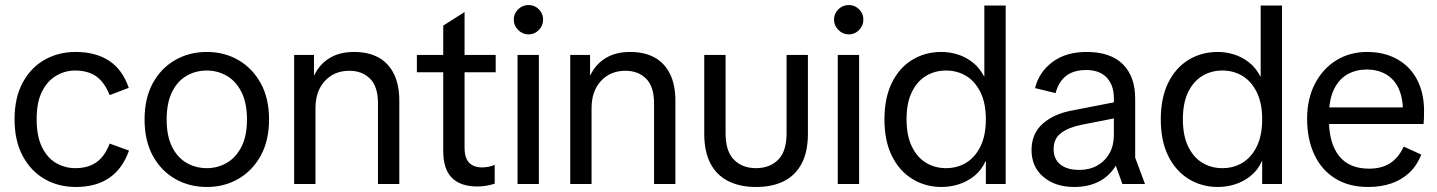

<svg xmlns="http://www.w3.org/2000/svg" viewBox="-20 -733 5727 765"><path d="M282 12Q213 12 158 -19.5Q103 -51 70.5 -111.5Q38 -172 38 -258Q38 -344 70.5 -404Q103 -464 158 -495Q213 -526 281 -526Q361 -526 414.5 -491Q468 -456 493 -383L417 -354Q396 -406 363 -429Q330 -452 279 -452Q240 -452 205 -432Q170 -412 148 -369.5Q126 -327 126 -258Q126 -189 148 -145.5Q170 -102 205 -82.5Q240 -63 280 -63Q330 -63 363.5 -86Q397 -109 417 -161L494 -133Q468 -60 415 -24Q362 12 282 12Z M804 12Q734 12 677.5 -20.5Q621 -53 588.5 -113Q556 -173 556 -257Q556 -341 588.5 -401Q621 -461 677.5 -493.5Q734 -526 804 -526Q874 -526 930 -493.5Q986 -461 1019 -401Q1052 -341 1052 -257Q1052 -173 1019 -113Q986 -53 930 -20.5Q874 12 804 12ZM804 -63Q847 -63 883.5 -84Q920 -105 942 -148Q964 -191 964 -257Q964 -323 942 -366.5Q920 -410 883.5 -431Q847 -452 804 -452Q760 -452 723.5 -431Q687 -410 665.5 -366.5Q644 -323 644 -257Q644 -191 665.5 -148Q687 -105 723.5 -84Q760 -63 804 -63Z M1486 0V-321Q1486 -388 1454.5 -419.5Q1423 -451 1372 -451Q1312 -451 1274.5 -410.5Q1237 -370 1237 -302V0H1152V-514H1231V-433H1232Q1253 -477 1293 -501.5Q1333 -526 1391 -526Q1447 -526 1487 -504.5Q1527 -483 1549 -439.5Q1571 -396 1571 -331V0Z M1882 10Q1815 10 1780.5 -24.5Q1746 -59 1746 -132V-631L1831 -685V-144Q1831 -104 1849 -85Q1867 -66 1901 -66Q1911 -66 1923.5 -68Q1936 -70 1951 -76V-1Q1934 4 1917.5 7Q1901 10 1882 10ZM1641 -445V-514H1955V-445Z M2042 0V-514H2127V0ZM2086 -596Q2062 -596 2044.5 -613.5Q2027 -631 2027 -655Q2027 -679 2044.5 -696Q2062 -713 2086 -713Q2110 -713 2127 -696Q2144 -679 2144 -655Q2144 -631 2127 -613.5Q2110 -596 2086 -596Z M2586 0V-321Q2586 -388 2554.5 -419.5Q2523 -451 2472 -451Q2412 -451 2374.5 -410.5Q2337 -370 2337 -302V0H2252V-514H2331V-433H2332Q2353 -477 2393 -501.5Q2433 -526 2491 -526Q2547 -526 2587 -504.5Q2627 -483 2649 -439.5Q2671 -396 2671 -331V0Z M2992 12Q2928 12 2881.5 -11.5Q2835 -35 2810.5 -82Q2786 -129 2786 -200V-514H2871V-202Q2871 -130 2904.5 -96.5Q2938 -63 2992 -63Q3047 -63 3080.5 -96.5Q3114 -130 3114 -202V-514H3199V-200Q3199 -129 3174.5 -82Q3150 -35 3104 -11.5Q3058 12 2992 12Z M3318 0V-514H3403V0ZM3362 -596Q3338 -596 3320.5 -613.5Q3303 -631 3303 -655Q3303 -679 3320.5 -696Q3338 -713 3362 -713Q3386 -713 3403 -696Q3420 -679 3420 -655Q3420 -631 3403 -613.5Q3386 -596 3362 -596Z M3731 12Q3667 12 3615 -20Q3563 -52 3533.5 -112Q3504 -172 3504 -257Q3504 -343 3533.5 -403Q3563 -463 3614.5 -494.5Q3666 -526 3731 -526Q3764 -526 3796 -516Q3828 -506 3855.5 -484.5Q3883 -463 3901 -428H3902V-711H3987V0H3908V-91H3907Q3890 -54 3861.5 -31.5Q3833 -9 3799.5 1.5Q3766 12 3731 12ZM3749 -63Q3794 -63 3829.5 -84.5Q3865 -106 3886.5 -149.5Q3908 -193 3908 -258Q3908 -322 3886.5 -365.5Q3865 -409 3829.5 -430.5Q3794 -452 3749 -452Q3705 -452 3669.5 -430.5Q3634 -409 3613 -366Q3592 -323 3592 -258Q3592 -193 3613 -149.5Q3634 -106 3669.5 -84.5Q3705 -63 3749 -63Z M4260 12Q4185 12 4137.5 -28Q4090 -68 4090 -135Q4090 -201 4135 -240.5Q4180 -280 4253 -293L4463 -334V-270L4290 -236Q4236 -225 4207 -202.5Q4178 -180 4178 -139Q4178 -99 4205 -77.5Q4232 -56 4280 -56Q4321 -56 4352 -73.5Q4383 -91 4400.5 -122Q4418 -153 4418 -194V-342Q4418 -394 4389.5 -424Q4361 -454 4308 -454Q4257 -454 4227 -430Q4197 -406 4186 -362L4104 -382Q4120 -446 4173.5 -486Q4227 -526 4309 -526Q4405 -526 4454 -477Q4503 -428 4503 -340V-105L4542 0H4452L4426 -72H4425Q4401 -32 4359 -10Q4317 12 4260 12Z M4832 12Q4768 12 4716 -20Q4664 -52 4634.5 -112Q4605 -172 4605 -257Q4605 -343 4634.5 -403Q4664 -463 4715.5 -494.5Q4767 -526 4832 -526Q4865 -526 4897 -516Q4929 -506 4956.5 -484.5Q4984 -463 5002 -428H5003V-711H5088V0H5009V-91H5008Q4991 -54 4962.5 -31.5Q4934 -9 4900.5 1.5Q4867 12 4832 12ZM4850 -63Q4895 -63 4930.5 -84.5Q4966 -106 4987.5 -149.5Q5009 -193 5009 -258Q5009 -322 4987.5 -365.5Q4966 -409 4930.5 -430.5Q4895 -452 4850 -452Q4806 -452 4770.5 -430.5Q4735 -409 4714 -366Q4693 -323 4693 -258Q4693 -193 4714 -149.5Q4735 -106 4770.5 -84.5Q4806 -63 4850 -63Z M5431 12Q5355 12 5300.5 -21.5Q5246 -55 5217 -116.5Q5188 -178 5188 -260Q5188 -339 5219 -399Q5250 -459 5304 -492.5Q5358 -526 5427 -526Q5495 -526 5546.5 -497.5Q5598 -469 5626 -416Q5654 -363 5654 -290Q5654 -275 5653.5 -261Q5653 -247 5652 -239H5237V-305H5601L5570 -288Q5570 -342 5553 -379.5Q5536 -417 5503 -436.5Q5470 -456 5425 -456Q5383 -456 5349 -437Q5315 -418 5295 -377Q5275 -336 5275 -271V-256Q5275 -163 5315 -112Q5355 -61 5435 -61Q5485 -61 5518.5 -82.5Q5552 -104 5573 -149L5643 -117Q5626 -74 5596 -45.5Q5566 -17 5524.5 -2.5Q5483 12 5431 12Z"/></svg>

Font: TikTok Sans 24pt
Style: Regular
Weight: 400
Version: Version 4.000